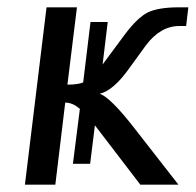

<svg xmlns="http://www.w3.org/2000/svg" viewBox="-20 -504 534 524"><path d="M179 -57H226L239 -162C281 -108 321 -54 363 0H467L350 -150C303 -211 270 -243 252 -248C277 -254 304 -277 333 -318L378 -380C404 -415 435 -433 469 -433H488L494 -484H467C430 -484 402 -479 383 -470C364 -460 343 -440 320 -409L260 -328L274 -444H227L207 -279C197 -275 183 -273 164 -273L190 -484H107L48 0H131L158 -224C172 -224 185 -218 198 -207Z"/></svg>

Font: Gamestation Display
Style: Italic
Weight: 400
Designer: Jonas Hecksher
Foundry: Jonas Hecksher, Playtypeª, e-types AS
Version: Version 1.003